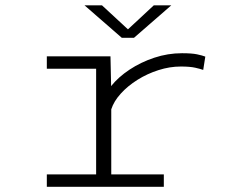

<svg xmlns="http://www.w3.org/2000/svg" viewBox="-20 -716 915 736"><path d="M159.5 0V-47.5H348.5V-452.5H159.5V-500H403.5L406 -386Q433.5 -420.5 476.5 -449Q519.5 -477.5 571.5 -494.8Q623.5 -512 677.5 -512Q715 -512 735.2 -507.8Q755.5 -503.5 767 -499L759 -448Q748 -452 728 -456.5Q708 -461 673 -461Q630.5 -461 587.5 -447.2Q544.5 -433.5 507 -410Q469.5 -386.5 443 -357.2Q416.5 -328 406.5 -297V-47.5H608V0ZM304 -695.5H371L470.5 -603.5L569.5 -695.5H636.5L493.5 -571H447Z"/></svg>

Font: Trispace SemiExpanded ExtraLight
Style: Regular
Weight: 200
Width: 6
Designer: Tyler Finck
Foundry: Etcetera Type Company
Version: Version 1.210; ttfautohint (v1.8.3)